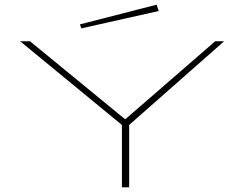

<svg xmlns="http://www.w3.org/2000/svg" viewBox="-20 -799 1040 819"><path d="M500 0V-266L66 -623H108L514 -290L898 -623H936L531 -266V0ZM327 -678 321 -695 648 -779 657 -752Z"/></svg>

Font: Inconsolata UltraExpanded ExtraLight
Style: Regular
Weight: 200
Width: 9
Monospace: yes
Designer: Raph Levien, Cyreal, Brenton Simpson
Foundry: Raph Levien, Cyreal, Google
Version: Version 3.001; ttfautohint (v1.8.2.53-6de2)